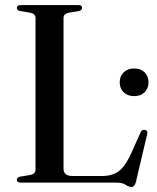

<svg xmlns="http://www.w3.org/2000/svg" viewBox="-20 -720 619 757"><path d="M291 -676.5 252 -670Q230.5 -666 230.5 -649.5V-54Q230.5 -26 267.5 -26H382Q422 -26 448 -44.8Q474 -63.5 499.5 -120.5L534 -197.5Q539.5 -210.5 551 -208Q564 -205.5 560 -190L516 -3Q511 17 498 17Q487.5 17 475.2 8.5Q463 0 438.5 0H62Q46.5 0 46.5 -11Q46.5 -20.5 59 -23.5L98.5 -30Q120 -34 120 -50.5V-649.5Q120 -666 98.5 -670L59 -676.5Q46.5 -679.5 46.5 -689Q46.5 -700 62 -700H288.5Q303.5 -700 303.5 -689Q303.5 -679.5 291 -676.5ZM509 -341Q483 -341 467.5 -356.2Q452 -371.5 452 -395.5Q452 -419.5 467.8 -434.8Q483.5 -450 509 -450Q535 -450 550.2 -434.8Q565.5 -419.5 565.5 -395.5Q565.5 -372 550.2 -356.5Q535 -341 509 -341Z"/></svg>

Font: Fraunces 72pt
Style: Regular
Weight: 400
Version: Version 1.000;[0bf87f6ff]